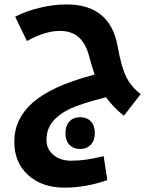

<svg xmlns="http://www.w3.org/2000/svg" viewBox="-20 -525 723 871"><path d="M272.9 326.2Q170.4 326.2 107.7 269.3Q44.9 212.4 44.9 118.2Q44.9 64.9 66.2 20.8Q87.4 -23.4 128.2 -59.3Q168.9 -95.2 234.4 -126.2Q299.8 -157.2 409.2 -187Q393.6 -234.4 384.8 -268.1Q369.6 -327.1 337.2 -356Q304.7 -384.8 251 -384.8Q185.5 -384.8 102.1 -338.9L48.8 -449.2Q97.2 -474.6 160.2 -489.7Q223.1 -504.9 282.2 -504.9Q481 -504.9 514.2 -312Q531.2 -217.8 554 -173.6Q576.7 -129.4 618.2 -98.1L542 0Q493.2 -38.6 460.9 -84Q340.3 -53.2 291.5 -28.6Q242.7 -3.9 216.8 29.5Q190.9 63 190.9 109.9Q190.9 151.9 222.4 178Q253.9 204.1 303.2 204.1Q370.1 204.1 450.2 183.1L466.8 292Q369.6 326.2 272.9 326.2ZM344.2 150.9Q313 150.9 294.9 131.6Q276.9 112.3 276.9 79.1Q276.9 45.4 294.7 26.1Q312.5 6.8 344.2 6.8Q374.5 6.8 392.3 25.9Q410.2 44.9 410.2 79.1Q410.2 112.3 391.8 131.6Q373.5 150.9 344.2 150.9Z"/></svg>

Font: Droid Arabic Kufi
Style: Bold
Weight: 700
Designer: Pascal Zoghbi
Foundry: Irfont.ir
Version: Version 1.00 February 28, 2013, initial release